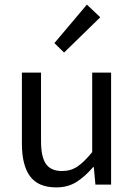

<svg xmlns="http://www.w3.org/2000/svg" viewBox="-20 -801 584 833"><path d="M224 12Q146 12 110.5 -36Q75 -84 75 -178V-486H158V-189Q158 -120 179.5 -89.5Q201 -59 249 -59Q287 -59 316 -78.5Q345 -98 380 -141V-486H462V0H394L387 -76H384Q350 -36 312.5 -12Q275 12 224 12ZM258 -573 216 -614 357 -781 415 -726Z"/></svg>

Font: SourceSansPro
Style: Book
Weight: 400
Designer: Paul D. Hunt
Foundry: Adobe Systems Incorporated
Version: Version 2.021;PS 2.000;hotconv 1.0.86;makeotf.lib2.5.63406